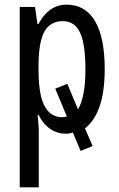

<svg xmlns="http://www.w3.org/2000/svg" viewBox="-20 -567 513 827"><path d="M263 9Q238 9 215.5 -1Q193 -11 175.5 -29.5Q158 -48 146 -72H142Q144 -51 145.5 -33Q147 -15 147 0V240H65V-537H131L141 -464H146Q161 -492 179.5 -510.5Q198 -529 220 -538Q242 -547 267 -547Q347 -547 389 -476.5Q431 -406 431 -269Q431 -172 409 -109Q387 -46 346 -14L379 62L327 83L294 4Q288 6 280 7.5Q272 9 263 9ZM250 -476Q215 -476 191.5 -456Q168 -436 157 -393.5Q146 -351 146 -285V-265Q146 -197 156.5 -153Q167 -109 189 -86.5Q211 -64 243 -62Q251 -62 257 -63Q263 -64 268 -65L218 -185L270 -206L316 -96Q332 -123 340 -166Q348 -209 348 -268Q348 -376 325 -426Q302 -476 250 -476Z"/></svg>

Font: Noto Sans ExtraCondensed
Style: Regular
Weight: 400
Width: 2
Designer: Monotype Design Team
Foundry: Monotype Imaging Inc.
Version: Version 2.013